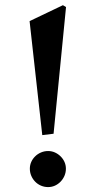

<svg xmlns="http://www.w3.org/2000/svg" viewBox="-20 -723 380 754"><path d="M227.1 -702.6 239.3 -695.3 190.4 -197.8 146 -192.4 96.2 -640.1ZM238.8 -60.5Q238.8 -45.9 233.2 -32.7Q227.5 -19.5 217.8 -9.5Q208 0.5 195.6 6.1Q183.1 11.7 168.9 11.7Q154.3 11.7 141.1 6.1Q127.9 0.5 118.2 -9.5Q108.4 -19.5 102.8 -32.7Q97.2 -45.9 97.2 -60.5Q97.2 -74.7 102.8 -87.2Q108.4 -99.6 118.2 -109.1Q127.9 -118.7 141.1 -124.3Q154.3 -129.9 168.9 -129.9Q183.1 -129.9 195.6 -124.3Q208 -118.7 217.8 -109.1Q227.5 -99.6 233.2 -87.2Q238.8 -74.7 238.8 -60.5Z"/></svg>

Font: VarendraSemibold
Style: Regular
Weight: 600
Designer: Jacob Thomas
Foundry: Bangla Type Foundry
Version: Version 1.008